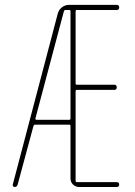

<svg xmlns="http://www.w3.org/2000/svg" viewBox="-20 -750 540 770"><path d="M122.1 -275.4Q121.1 -274.4 122.6 -272Q124 -269.5 125 -269.5H257.8Q262.7 -269.5 262.7 -275.4V-705.1Q262.7 -710 257.8 -710H242.2Q238.3 -710 236.3 -705.1ZM38.1 0Q35.2 0 32.7 -2.9Q30.3 -5.9 31.2 -9.8L211.9 -696.3Q215.8 -710.9 228.5 -720.7Q241.2 -730.5 256.8 -730.5H448.2Q458 -730.5 458 -720.2Q458 -710 448.2 -710H288.1Q283.2 -710 283.2 -705.1V-415Q283.2 -410.2 288.1 -410.2H438.5Q448.2 -410.2 448.2 -399.9Q448.2 -389.6 438.5 -389.6H288.1Q283.2 -389.6 283.2 -384.8V-25.4Q283.2 -20.5 288.1 -19.5H448.2Q458 -19.5 458 -9.8Q458 0 448.2 0H297.9Q283.2 0 272.9 -9.8Q262.7 -19.5 262.7 -35.2V-245.1Q262.7 -250 257.8 -250H120.1Q116.2 -250 114.3 -245.1L50.8 -9.8Q47.9 0 38.1 0Z"/></svg>

Font: Rounded Mgen+ 1m thin
Style: Regular
Weight: 100
Designer: [Source Han Sans]
Ryoko NISHIZUKA  (kana & ideographs); Paul D. Hunt (Latin, Greek & Cyrillic); Wenlong ZHANG  (bopomofo
Version: Version 1.059.20150602